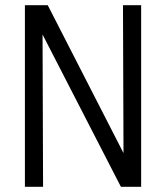

<svg xmlns="http://www.w3.org/2000/svg" viewBox="-20 -720 640 740"><path d="M76 0V-700H164L456 -130L454 -700H524V0H446L144 -587L146 0Z"/></svg>

Font: Red Hat Mono
Style: Regular
Weight: 400
Designer: Pentagram, MCKL
Foundry: Pentagram, MCKL
Version: Version 1.023